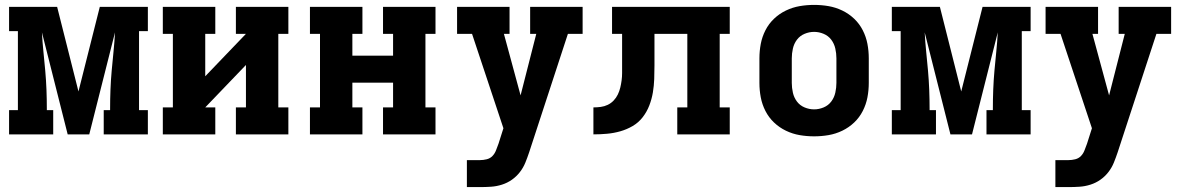

<svg xmlns="http://www.w3.org/2000/svg" viewBox="-20 -548 4840 783"><path d="M17 0V-99H53V-421H17V-520H213L300 -175L387 -520H583V-421H547V-99H583V0H403V-99H429V-104Q429 -143 430.5 -182Q432 -221 435.5 -260Q439 -299 443 -338Q447 -377 449 -416L344 0H256L151 -416Q153 -377 157 -338Q161 -299 164.5 -260Q168 -221 169.5 -182Q171 -143 171 -104V-99H197V0Z M644 0V-110H685V-410H644V-520H858V-410H817V-237L983 -410H942V-520H1156V-410H1115V-110H1156V0H942V-110H983V-283L817 -110H858V0Z M1244 0V-110H1285V-410H1244V-520H1458V-410H1417V-321H1583V-410H1542V-520H1756V-410H1715V-110H1756V0H1542V-110H1583V-211H1417V-110H1458V0Z M1884 215V105H1937Q1951 105 1965 101.5Q1979 98 1988.5 88Q1998 78 2003 64.5Q2008 51 2013 38L2033 -25L1905 -410H1844V-520H2058V-410H2035L2103 -159L2167 -410H2142V-520H2356V-410H2296L2138 73Q2131 94 2122.5 115Q2114 136 2100 154Q2086 172 2067.5 185Q2049 198 2027 205Q2005 212 1982.5 213.5Q1960 215 1937 215Z M2742 0V-110H2783V-410H2649V-281Q2649 -253 2648 -225.5Q2647 -198 2642.5 -171Q2638 -144 2628 -118Q2618 -92 2601 -70Q2584 -48 2560 -34Q2536 -20 2509.5 -12.5Q2483 -5 2455.5 -2.5Q2428 0 2400 0V-110Q2415 -110 2430 -112Q2445 -114 2458.5 -120.5Q2472 -127 2482.5 -138Q2493 -149 2499.5 -162.5Q2506 -176 2509.5 -190.5Q2513 -205 2515 -220Q2517 -235 2517 -250Q2517 -265 2517 -280V-410H2476V-520H2956V-410H2915V-110H2956V0Z M3300 8Q3270 8 3241 3Q3212 -2 3185 -15Q3158 -28 3136.5 -48.5Q3115 -69 3101.5 -95.5Q3088 -122 3082.5 -151Q3077 -180 3077 -210V-310Q3077 -340 3082.5 -369Q3088 -398 3101.5 -424.5Q3115 -451 3136.5 -471.5Q3158 -492 3185 -505Q3212 -518 3241 -523Q3270 -528 3300 -528Q3330 -528 3359 -523Q3388 -518 3415 -505Q3442 -492 3463.5 -471.5Q3485 -451 3498.5 -424.5Q3512 -398 3517.5 -369Q3523 -340 3523 -310V-210Q3523 -180 3517.5 -151Q3512 -122 3498.5 -95.5Q3485 -69 3463.5 -48.5Q3442 -28 3415 -15Q3388 -2 3359 3Q3330 8 3300 8ZM3300 -102Q3320 -102 3339 -110Q3358 -118 3370 -134Q3382 -150 3386.5 -170Q3391 -190 3391 -210V-310Q3391 -330 3386.5 -350Q3382 -370 3370 -386Q3358 -402 3339 -410Q3320 -418 3300 -418Q3280 -418 3261 -410Q3242 -402 3230 -386Q3218 -370 3213.5 -350Q3209 -330 3209 -310V-210Q3209 -190 3213.5 -170Q3218 -150 3230 -134Q3242 -118 3261 -110Q3280 -102 3300 -102Z M3617 0V-99H3653V-421H3617V-520H3813L3900 -175L3987 -520H4183V-421H4147V-99H4183V0H4003V-99H4029V-104Q4029 -143 4030.5 -182Q4032 -221 4035.5 -260Q4039 -299 4043 -338Q4047 -377 4049 -416L3944 0H3856L3751 -416Q3753 -377 3757 -338Q3761 -299 3764.5 -260Q3768 -221 3769.5 -182Q3771 -143 3771 -104V-99H3797V0Z M4284 215V105H4337Q4351 105 4365 101.5Q4379 98 4388.5 88Q4398 78 4403 64.5Q4408 51 4413 38L4433 -25L4305 -410H4244V-520H4458V-410H4435L4503 -159L4567 -410H4542V-520H4756V-410H4696L4538 73Q4531 94 4522.5 115Q4514 136 4500 154Q4486 172 4467.5 185Q4449 198 4427 205Q4405 212 4382.5 213.5Q4360 215 4337 215Z"/></svg>

Font: Iosevka HT Extrabold Extended
Style: Regular
Weight: 800
Width: 7
Monospace: yes
Designer: Belleve Invis
Foundry: Belleve Invis
Version: Version 32.3.0; ttfautohint (v1.8.4)